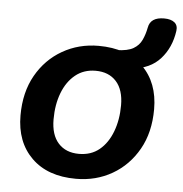

<svg xmlns="http://www.w3.org/2000/svg" viewBox="-48 -671 694 727"><g transform="rotate(5 299.0 -307.0)"><path d="M267 10Q159 10 98 -50Q37 -110 37 -211Q37 -299 73.5 -363.5Q110 -428 172 -463.5Q234 -499 309 -499Q417 -499 478 -439Q539 -379 539 -278Q539 -190 502.5 -125.5Q466 -61 404.5 -25.5Q343 10 267 10ZM270 -85Q316 -85 347.5 -111Q379 -137 396 -182Q413 -227 413 -282Q413 -341 384.5 -372.5Q356 -404 306 -404Q261 -404 229 -378Q197 -352 180 -307.5Q163 -263 163 -207Q163 -148 191.5 -116.5Q220 -85 270 -85ZM443 -425 375 -470 378 -489Q420 -490 441.5 -502.5Q463 -515 473 -536.5Q483 -558 488 -584Q495 -624 547 -624Q573 -624 586.5 -613Q600 -602 597 -581Q588 -517 549.5 -474Q511 -431 443 -425Z"/></g></svg>

Font: Nunito
Style: Bold Italic
Weight: 700
Italic angle: -9°
Designer: Vernon Adams
Foundry: Vernon Adams
Version: Version 3.601; ttfautohint (v1.8.2.53-6de2)